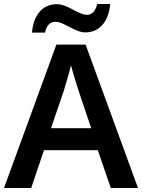

<svg xmlns="http://www.w3.org/2000/svg" viewBox="-20 -1006 711 960"><path d="M140 -843H205C213 -880 231 -897 256 -897C302 -897 353 -844 407 -844C473 -844 523 -893 531 -986H466C458 -950 439 -932 415 -932C370 -932 320 -985 264 -985C198 -985 148 -938 140 -843ZM534 -66H670L408 -783H262L0 -66H136L200 -255H469ZM374 -549 436 -365H235L298 -549C305 -572 325 -638 335 -679C344 -644 365 -576 374 -549Z"/></svg>

Font: Noto Sans Malayalam UI SemiBold
Style: Regular
Weight: 600
Designer: Jelle Bosma - Monotype Design Team
Foundry: Monotype Imaging Inc.
Version: Version 2.104